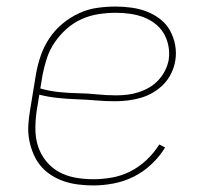

<svg xmlns="http://www.w3.org/2000/svg" viewBox="-20 -558 640 586"><path d="M264 8Q241 8 218 5Q195 2 174.5 -5Q154 -12 135.5 -24Q117 -36 103.5 -52.5Q90 -69 81.5 -89.5Q73 -110 69 -132Q65 -154 66.5 -177Q68 -200 72 -223L90 -333Q95 -361 104.5 -388.5Q114 -416 130.5 -441Q147 -466 170.5 -485.5Q194 -505 221 -517.5Q248 -530 276.5 -534Q305 -538 333 -538Q358 -538 382.5 -534.5Q407 -531 428.5 -522.5Q450 -514 468.5 -500Q487 -486 498.5 -465.5Q510 -445 514.5 -421Q519 -397 515 -373Q512 -354 503 -335Q494 -316 479.5 -301Q465 -286 447 -275.5Q429 -265 410 -259.5Q391 -254 371 -251.5Q351 -249 332 -249Q302 -249 273 -251.5Q244 -254 215 -255Q186 -256 157 -259Q128 -262 100 -269L92 -220Q88 -193 88 -165Q88 -137 96 -112Q104 -87 120.5 -66.5Q137 -46 159.5 -33.5Q182 -21 209 -16Q236 -11 264 -11Q292 -11 321 -16Q350 -21 377 -34.5Q404 -48 427 -69.5Q450 -91 466 -117L484 -108Q467 -80 442 -56.5Q417 -33 387.5 -18.5Q358 -4 326.5 2Q295 8 264 8ZM335 -267Q352 -267 369 -269Q386 -271 403 -276.5Q420 -282 435.5 -291Q451 -300 463.5 -313.5Q476 -327 484 -343Q492 -359 495 -376Q498 -397 494 -418Q490 -439 479.5 -456.5Q469 -474 452.5 -486.5Q436 -499 417 -506Q398 -513 376.5 -516Q355 -519 333 -519Q308 -519 281.5 -515Q255 -511 230 -500Q205 -489 184 -470.5Q163 -452 147.5 -429.5Q132 -407 123.5 -381.5Q115 -356 110 -330L103 -288Q131 -280 160 -277Q189 -274 218 -273.5Q247 -273 276 -270Q305 -267 335 -267Z"/></svg>

Font: Iosevka Curly Thin Extended
Style: Italic
Weight: 100
Width: 7
Italic angle: -9°
Monospace: yes
Designer: Belleve Invis
Foundry: Belleve Invis
Version: Version 11.1.0; ttfautohint (v1.8.3)